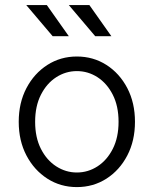

<svg xmlns="http://www.w3.org/2000/svg" viewBox="-20 -743 618 771"><path d="M55.2 -253.9Q55.2 -330.1 86.2 -389.2Q117.2 -448.2 170.2 -482.2Q223.1 -516.1 288.6 -516.1Q354.5 -516.1 407.5 -482.2Q460.4 -448.2 491.2 -389.2Q522 -330.1 522 -253.9Q522 -177.7 491.2 -118.7Q460.4 -59.6 407.5 -25.6Q354.5 8.3 288.6 8.3Q223.1 8.3 170.2 -25.6Q117.2 -59.6 86.2 -118.7Q55.2 -177.7 55.2 -253.9ZM121.1 -253.9Q121.1 -190.9 144.3 -145.3Q167.5 -99.6 205.8 -75Q244.1 -50.3 288.6 -50.3Q333.5 -50.3 371.6 -75Q409.7 -99.6 432.9 -145.3Q456.1 -190.9 456.1 -253.9Q456.1 -316.9 432.9 -362.5Q409.7 -408.2 371.6 -432.9Q333.5 -457.5 288.6 -457.5Q244.1 -457.5 205.8 -432.9Q167.5 -408.2 144.3 -362.5Q121.1 -316.9 121.1 -253.9ZM191.4 -597.7 85.4 -722.7H168L256.3 -597.7ZM362.3 -597.7 256.3 -722.7H338.9L427.2 -597.7Z"/></svg>

Font: Giphurs Light
Style: Regular
Weight: 300
Version: Version 0.920; ttfautohint (v1.8.4.7-5d5b)